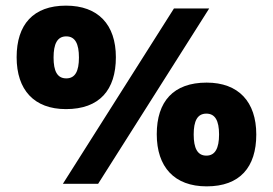

<svg xmlns="http://www.w3.org/2000/svg" viewBox="-20 -652 967 681"><path d="M214 -265C333 -265 391 -333 391 -449C391 -565 328 -632 214 -632C98 -632 39 -565 39 -449C39 -333 101 -265 214 -265ZM597 -622 203 0H328L722 -622ZM215 -374C183 -374 170 -400 170 -448C170 -496 183 -523 215 -523C247 -523 260 -496 260 -448C260 -400 247 -374 215 -374ZM713 9C831 9 889 -59 889 -175C889 -291 826 -359 713 -359C595 -359 536 -292 536 -176C536 -60 598 9 713 9ZM712 -100C680 -100 667 -127 667 -175C667 -223 680 -249 712 -249C743 -249 757 -224 757 -175C757 -126 743 -100 712 -100Z"/></svg>

Font: Noto Sans Devanagari UI ExtraBold
Style: Regular
Weight: 800
Designer: Jelle Bosma - Monotype Design Team
Foundry: Monotype Imaging Inc.
Version: Version 2.003